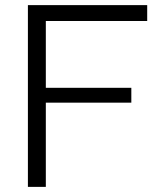

<svg xmlns="http://www.w3.org/2000/svg" viewBox="-20 -730 629 750"><path d="M159 0V-329H493V-387H159V-648H555V-710H89V0Z"/></svg>

Font: Raleway Reg
Style: Regular
Weight: 400
Designer: Matt McInerney, Pablo Impallari, Rodrigo Fuenzalida
Foundry: Matt McInerney, Pablo Impallari, Rodrigo Fuenzalida
Version: Version 3.00 July 28, 2015